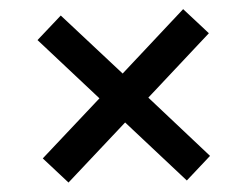

<svg xmlns="http://www.w3.org/2000/svg" viewBox="-20 -440 537 412"><path d="M193.4 -229 60.5 -354 110.4 -406.7 243.2 -282.2 373 -420.4 428.2 -368.7 298.3 -230.5 430.7 -105.5 380.9 -52.7 248.5 -177.2 127 -48.3 71.8 -100.1Z"/></svg>

Font: Pyidaungsu
Style: Regular
Weight: 400
Designer: Sun Tun
Foundry: MCF
Version: Version 2.053; ttfautohint (v1.8.2)